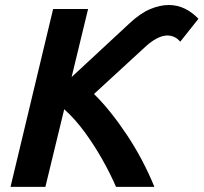

<svg xmlns="http://www.w3.org/2000/svg" viewBox="-20 -728 793 748"><path d="M21 0 187 -693H323.2L259 -427.8L485.5 -638Q527.2 -676.8 565.2 -692.6Q603.2 -708.5 637.5 -708.5Q671.5 -708.5 700.9 -693.9Q730.2 -679.2 753 -654.8L682.2 -565.5Q671.8 -578 658.9 -583.9Q646 -589.8 630.8 -589.8Q611.2 -589 590.4 -577.9Q569.5 -566.8 549.5 -548.8L346.2 -361.8Q379.2 -329.5 411.5 -289Q443.8 -248.5 474.6 -202.1Q505.5 -155.8 532.5 -104.8Q559.5 -53.8 581.5 0H432Q409.5 -52.2 378.1 -107.6Q346.8 -163 309.4 -214Q272 -265 230.2 -302.5L156.8 0Z"/></svg>

Font: Ubuntu Sans
Style: Italic
Weight: 400
Italic angle: -13.5°
Designer: Dalton Maag Ltd
Foundry: Dalton Maag Ltd
Version: Version 1.006